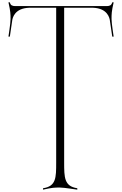

<svg xmlns="http://www.w3.org/2000/svg" viewBox="-20 -800 1041 1637"><path d="M347 817C426 799 448 799 490 799C527 799 636 817 639 817V805C528 788 527 715 527 584V-734H772C898 -730 913 -645 916 -631L937 -488H949C949 -491 931 -600 931 -637C931 -679 931 -701 949 -780H937C930 -753 914 -749 891 -748H109C86 -749 70 -753 64 -780H52C70 -701 70 -679 70 -637C70 -600 52 -491 52 -488H64L85 -631C88 -645 103 -730 229 -734H459V586C459 717 458 788 347 805Z"/></svg>

Font: Cantique Normal
Style: Regular
Weight: 400
Designer: Sébastien Hayez
Foundry: Sébastien Hayez & Ariel Martín Pérez
Version: Version 1.000;hotconv 1.0.109;makeotfexe 2.5.65596